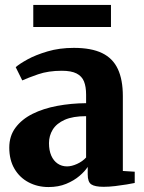

<svg xmlns="http://www.w3.org/2000/svg" viewBox="-20 -745 581 776"><path d="M176 11Q132 11 95.8 -8Q59.5 -27 38.5 -62.8Q17.5 -98.5 17.5 -148.5Q17.5 -195.5 42.8 -229.2Q68 -263 111.5 -284.8Q155 -306.5 211 -317Q267 -327.5 328 -328V-362.5Q328 -394.5 319.5 -415.8Q311 -437 289.5 -448Q268 -459 230 -459Q175.5 -459 134.2 -444.8Q93 -430.5 70 -420L43.5 -473.5Q58 -486.5 91 -504.8Q124 -523 172 -537.2Q220 -551.5 278.5 -551.5Q349 -551.5 392.5 -530.5Q436 -509.5 456.2 -466.2Q476.5 -423 476.5 -356.5V-54L524.5 -51V-5.5Q513.5 -3 492 0.5Q470.5 4 445.8 7Q421 10 399 10Q363.5 10 349 0.2Q334.5 -9.5 334.5 -40V-70.5Q323.5 -53 301.2 -34Q279 -15 247.5 -2Q216 11 176 11ZM251 -72.5Q269.5 -72.5 291.5 -82.5Q313.5 -92.5 328 -108.5V-275.5Q274.5 -275.5 241.5 -260.8Q208.5 -246 193.2 -221.2Q178 -196.5 178 -166.5Q178 -137 187.2 -116Q196.5 -95 213 -83.8Q229.5 -72.5 251 -72.5ZM428.5 -725V-636H114.5V-725Z"/></svg>

Font: Merriweather 60pt ExtraBold
Style: Regular
Weight: 800
Version: Version 2.100